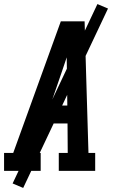

<svg xmlns="http://www.w3.org/2000/svg" viewBox="-42 -840 562 944"><path d="M-22 0V-88H23L257 -735H374L381 -490L393 -88H426V0H247V-88H291L290 -233H175L125 -88H158V0ZM205 -321H289L287 -490Q287 -507 286.5 -524Q286 -541 286 -558Q280 -541 274.5 -524Q269 -507 263 -490ZM72 84 20 62 437 -820 489 -798Z"/></svg>

Font: Iosevka Slab Semibold Oblique
Style: Regular
Weight: 600
Italic angle: -9°
Monospace: yes
Designer: Belleve Invis
Foundry: Belleve Invis
Version: Version 11.1.1; ttfautohint (v1.8.3)